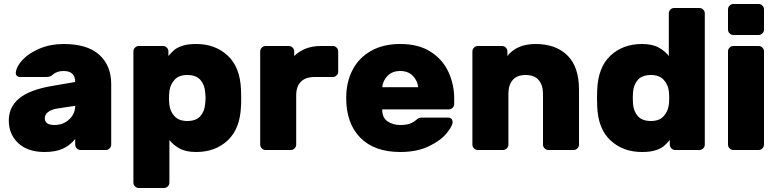

<svg xmlns="http://www.w3.org/2000/svg" viewBox="-20 -750 3898 960"><path d="M356 -340Q356 -395 298 -395Q265 -395 244 -377Q236 -369 228 -367Q220 -365 208 -365H81Q71 -365 64.5 -371Q58 -377 59 -387Q62 -418 93.5 -451.5Q125 -485 179 -507.5Q233 -530 298 -530Q417 -530 476.5 -476Q536 -422 536 -330V-27Q536 -16 528 -8Q520 0 509 0H383Q372 0 364 -8Q356 -16 356 -27V-55Q330 -23 294 -6.5Q258 10 203 10Q119 10 71.5 -34Q24 -78 24 -148Q24 -215 76 -258Q128 -301 239 -320ZM264 -207Q236 -202 220 -189.5Q204 -177 204 -159Q204 -125 252 -125Q296 -125 326 -153Q356 -181 356 -221Z M827 163Q827 174 819 182Q811 190 800 190H674Q663 190 655 182Q647 174 647 163V-493Q647 -504 655 -512Q663 -520 674 -520H795Q806 -520 814 -512Q822 -504 822 -493V-470Q838 -489 852.5 -501Q867 -513 893.5 -521.5Q920 -530 961 -530Q1056 -530 1118.5 -472Q1181 -414 1185 -301Q1186 -291 1186 -261Q1186 -230 1185 -220Q1181 -107 1119 -48.5Q1057 10 961 10Q909 10 877 -8Q845 -26 827 -50ZM916 -375Q875 -375 853.5 -352Q832 -329 827 -295Q825 -275 825 -260Q825 -245 827 -225Q831 -192 853 -168.5Q875 -145 916 -145Q960 -145 981.5 -169Q1003 -193 1006 -232Q1008 -252 1008 -260Q1008 -268 1006 -288Q1003 -327 981.5 -351Q960 -375 916 -375Z M1671 -493V-392Q1671 -381 1663 -373Q1655 -365 1644 -365H1553Q1508 -365 1484.5 -341.5Q1461 -318 1461 -273V-27Q1461 -16 1453 -8Q1445 0 1434 0H1308Q1297 0 1289 -8Q1281 -16 1281 -27V-493Q1281 -504 1289 -512Q1297 -520 1308 -520H1424Q1435 -520 1443 -512Q1451 -504 1451 -493V-470Q1503 -520 1584 -520H1644Q1655 -520 1663 -512Q1671 -504 1671 -493Z M1981 -125Q2009 -125 2027 -131Q2045 -137 2058 -148Q2069 -157 2074 -159.5Q2079 -162 2091 -162H2221Q2231 -162 2237 -156Q2243 -150 2243 -140Q2243 -120 2213 -83.5Q2183 -47 2124 -18.5Q2065 10 1981 10Q1852 10 1781.5 -61.5Q1711 -133 1711 -260Q1711 -339 1742.5 -400Q1774 -461 1835 -495.5Q1896 -530 1981 -530Q2074 -530 2134.5 -490.5Q2195 -451 2223 -388.5Q2251 -326 2251 -258V-230Q2251 -219 2243 -211Q2235 -203 2224 -203H1891Q1891 -161 1918 -143Q1945 -125 1981 -125ZM2071 -314Q2067 -348 2043.5 -371.5Q2020 -395 1981 -395Q1942 -395 1918.5 -371.5Q1895 -348 1891 -314Z M2848 0H2722Q2711 0 2703 -8Q2695 -16 2695 -27V-280Q2695 -324 2673.5 -349.5Q2652 -375 2608 -375Q2565 -375 2543.5 -350Q2522 -325 2522 -280V-27Q2522 -16 2514 -8Q2506 0 2495 0H2369Q2358 0 2350 -8Q2342 -16 2342 -27V-493Q2342 -504 2350 -512Q2358 -520 2369 -520H2490Q2501 -520 2509 -512Q2517 -504 2517 -493V-470Q2564 -530 2658 -530Q2759 -530 2817 -473Q2875 -416 2875 -302V-27Q2875 -16 2867 -8Q2859 0 2848 0Z M3324 -683Q3324 -694 3332 -702Q3340 -710 3351 -710H3477Q3488 -710 3496 -702Q3504 -694 3504 -683V-27Q3504 -16 3496 -8Q3488 0 3477 0H3356Q3345 0 3337 -8Q3329 -16 3329 -27V-50Q3313 -31 3298.5 -19Q3284 -7 3257.5 1.5Q3231 10 3190 10Q3095 10 3032.5 -48Q2970 -106 2966 -219L2965 -260L2966 -300Q2970 -413 3032 -471.5Q3094 -530 3190 -530Q3242 -530 3274 -512Q3306 -494 3324 -470ZM3235 -145Q3276 -145 3297.5 -168Q3319 -191 3324 -225Q3326 -235 3326 -260Q3326 -285 3324 -295Q3320 -328 3298 -351.5Q3276 -375 3235 -375Q3191 -375 3169.5 -351Q3148 -327 3145 -288Q3144 -278 3144 -260Q3144 -242 3145 -232Q3148 -193 3169.5 -169Q3191 -145 3235 -145Z M3773 -575H3647Q3636 -575 3628 -583Q3620 -591 3620 -602V-703Q3620 -714 3628 -722Q3636 -730 3647 -730H3773Q3784 -730 3792 -722Q3800 -714 3800 -703V-602Q3800 -591 3792 -583Q3784 -575 3773 -575ZM3773 0H3647Q3636 0 3628 -8Q3620 -16 3620 -27V-493Q3620 -504 3628 -512Q3636 -520 3647 -520H3773Q3784 -520 3792 -512Q3800 -504 3800 -493V-27Q3800 -16 3792 -8Q3784 0 3773 0Z"/></svg>

Font: Hezaedrus
Style: Bold
Weight: 700
Designer: Hubert & Fischer
Foundry: Hubert & Fischer
Version: Version 1.10;September 3, 2019;FontCreator 11.5.0.2425 64-bi